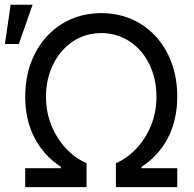

<svg xmlns="http://www.w3.org/2000/svg" viewBox="-50 -771 800 791"><path d="M53.9 -78H201V-83.6Q131.2 -128.8 92.5 -202.5Q53.9 -276.2 53.9 -373.6Q53.9 -472.7 94.3 -550.9Q134.7 -629.1 205.8 -673Q276.9 -716.9 367.4 -716.9Q457.5 -716.9 528.8 -673Q600.1 -629.1 640.2 -550.9Q680.2 -472.7 680.2 -373.6Q680.2 -276.2 641.6 -202.5Q602.9 -128.8 533.1 -83.6V-78H680.2V0H427.5V-98.8Q473.4 -118.4 511.6 -158.7Q549.7 -198.9 572.2 -254.1Q594.6 -309.4 594.6 -372.9Q594.6 -445.4 565.6 -505.5Q536.6 -565.6 484.5 -600.1Q432.3 -634.7 367.4 -634.7Q302.1 -634.7 250.2 -600.1Q198.2 -565.6 168.9 -505.5Q139.5 -445.4 139.5 -372.9Q139.5 -309.4 161.9 -254.1Q184.4 -198.9 222.5 -158.7Q260.7 -118.4 306.6 -98.8V0H53.9ZM-6.2 -751.4H84.3L27.6 -589.8H-29.7Z"/></svg>

Font: Pretendard Variable
Style: Regular
Weight: 400
Designer: Base glyphs from Inter by Rasmus Andersson; Hangul glyphs from Noto Sans CJK(Source Han Sans) by Jang Soo-young and Kang
Foundry: Kil Hyung-jin
Version: Version 1.100;FEAKit 1.0